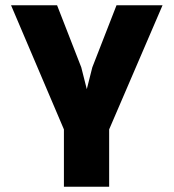

<svg xmlns="http://www.w3.org/2000/svg" viewBox="-20 -490 660 730"><path d="M598 -470H423L331 -234L310 -151L289 -234L197 -470H22L223 2V220H395V2Z"/></svg>

Font: Kreadon Extra Bold
Style: Regular
Weight: 800
Designer: kohakuno
Foundry: StudioGnu
Version: Version 1.000;Glyphs 3.1.2 (3151)